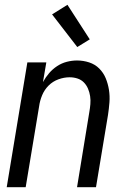

<svg xmlns="http://www.w3.org/2000/svg" viewBox="-20 -780 540 800"><path d="M8 0 94 -520H173L159 -438Q170 -458 184.5 -475Q199 -492 218 -504.5Q237 -517 258.5 -522.5Q280 -528 301 -528Q327 -528 351.5 -520Q376 -512 393.5 -494.5Q411 -477 420.5 -454Q430 -431 434 -405.5Q438 -380 436 -353.5Q434 -327 430 -301L380 0H301L352 -312Q355 -329 356.5 -346Q358 -363 355.5 -379.5Q353 -396 346.5 -411Q340 -426 329 -437Q318 -448 302.5 -453Q287 -458 270 -458Q247 -458 223.5 -449.5Q200 -441 182.5 -423.5Q165 -406 155.5 -383Q146 -360 143 -337L87 0ZM302 -584 197 -720 261 -760 354 -616Z"/></svg>

Font: Iosevka Fixed
Style: Italic
Weight: 400
Italic angle: -9°
Monospace: yes
Designer: Belleve Invis
Foundry: Belleve Invis
Version: Version 33.2.4